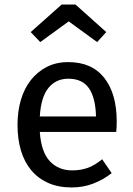

<svg xmlns="http://www.w3.org/2000/svg" viewBox="-20 -812 586 844"><path d="M155 -232Q161 -144 199 -103.5Q237 -63 297 -63Q333 -63 364 -73.5Q395 -84 429 -112L471 -51Q434 -22 390 -5Q346 12 295 12Q236 12 191.5 -8Q147 -28 117 -64Q87 -100 72 -150.5Q57 -201 57 -263Q57 -323 72 -373.5Q87 -424 116 -460.5Q145 -497 186 -518Q227 -539 280 -539Q384 -539 438.5 -469.5Q493 -400 493 -279Q493 -265 492.5 -253Q492 -241 491 -232ZM280 -466Q226 -466 193 -425.5Q160 -385 155 -300H402Q400 -382 371 -424Q342 -466 280 -466ZM157 -627 115 -671 251 -792H312L447 -671L407 -627L282 -718Z"/></svg>

Font: Feura Sans
Style: Regular
Weight: 400
Designer: Carrois Corporate & Edenspiekermann
Foundry: Carrois Corporate GbR & Edenspiekermann AG
Version: Version 1.001